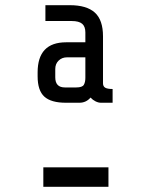

<svg xmlns="http://www.w3.org/2000/svg" viewBox="-20 -720 580 740"><path d="M329 -344Q312 -324 286 -324H234Q177 -324 151 -347.5Q125 -371 125 -426V-441Q125 -557 235 -557H309V-595Q309 -618 296.5 -628.5Q284 -639 256 -639H155V-700H249Q314 -700 345.5 -671.5Q377 -643 377 -580V-399Q377 -387 385.5 -382Q394 -377 414 -377V-324H369Q359 -324 348 -329.5Q337 -335 329 -344ZM309 -420V-499H238Q219 -499 206 -486.5Q193 -474 193 -454V-422Q193 -383 230 -383H274Q297 -383 303 -393Q309 -403 309 -420ZM398 -75V0H147V-75Z"/></svg>

Font: Share Tech Mono
Style: Regular
Weight: 400
Designer: Ralph Oliver du Carrois
Foundry: Ralph Oliver du Carrois
Version: Version 1.003